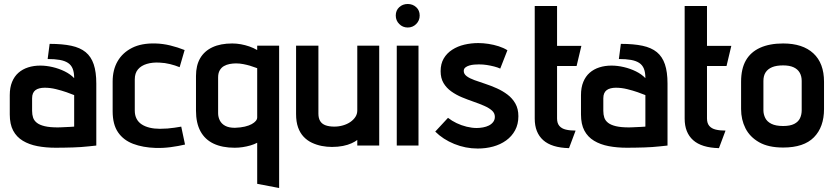

<svg xmlns="http://www.w3.org/2000/svg" viewBox="-20 -730 4185 963"><path d="M352 -338Q333 -358 304.5 -372Q276 -386 244 -393.5Q212 -401 182 -401Q149 -401 121 -392Q93 -383 72.5 -365Q52 -347 40.5 -319Q29 -291 29 -253V-156Q29 -107 46 -75Q63 -43 94.5 -24Q126 -5 168 3Q210 11 260 11Q283 11 304.5 10.5Q326 10 346.5 9.5Q367 9 386.5 7.5Q406 6 425.5 4Q445 2 463 0V-311Q463 -369 450 -407.5Q437 -446 409.5 -468.5Q382 -491 337.5 -500.5Q293 -510 229 -510L219 -434Q255 -434 280 -429.5Q305 -425 321 -414.5Q337 -404 344.5 -385.5Q352 -367 352 -338ZM352 -253V-95Q352 -95 346 -94.5Q340 -94 330 -93.5Q320 -93 308.5 -92.5Q297 -92 287 -91.5Q277 -91 270 -91Q230 -91 204.5 -97Q179 -103 165 -114Q151 -125 146 -140Q141 -155 141 -174V-237Q141 -252 145.5 -262Q150 -272 158 -278Q166 -284 178 -287Q190 -290 204 -290Q232 -290 260.5 -283Q289 -276 313.5 -267.5Q338 -259 352 -253Z M881 -393 906 -479Q871 -493 834 -502Q797 -511 760 -512Q690 -514 642.5 -490Q595 -466 570 -423Q545 -380 545 -321V-172Q545 -106 572 -66.5Q599 -27 648 -8.5Q697 10 761 12Q799 13 836.5 8Q874 3 908 -5L889 -95Q890 -95 880.5 -93.5Q871 -92 855.5 -89.5Q840 -87 820.5 -85.5Q801 -84 782 -84Q754 -84 731 -89.5Q708 -95 691 -106Q674 -117 665 -134.5Q656 -152 656 -175V-332Q656 -363 672 -382Q688 -401 716.5 -409.5Q745 -418 780 -416Q807 -415 833 -408.5Q859 -402 881 -393Z M1270 -14V192L1380 213V-501H1270V-479Q1251 -490 1230.5 -497Q1210 -504 1188.5 -508Q1167 -512 1145 -512Q1086 -512 1045.5 -493Q1005 -474 984 -438Q963 -402 963 -349V-175Q963 -113 985.5 -71.5Q1008 -30 1051.5 -9.5Q1095 11 1157 11Q1177 11 1197 8Q1217 5 1236 -0.5Q1255 -6 1270 -14ZM1270 -388V-141Q1270 -132 1263 -123.5Q1256 -115 1242.5 -107.5Q1229 -100 1208 -95Q1187 -90 1158 -89Q1128 -89 1109.5 -99Q1091 -109 1082.5 -126Q1074 -143 1074 -162V-342Q1074 -363 1082 -377Q1090 -391 1103 -398.5Q1116 -406 1132 -409Q1148 -412 1164 -412Q1182 -412 1200 -408.5Q1218 -405 1233.5 -400.5Q1249 -396 1258.5 -392Q1268 -388 1270 -388Z M1772 -28V0H1882V-501H1772V-176Q1772 -158 1762.5 -143.5Q1753 -129 1737 -118Q1721 -107 1700 -101Q1679 -95 1657 -95Q1631 -95 1613 -101.5Q1595 -108 1586 -122.5Q1577 -137 1577 -160V-501H1465V-158Q1465 -119 1475 -91Q1485 -63 1503 -44Q1521 -25 1544.5 -14Q1568 -3 1593.5 2Q1619 7 1645 7Q1675 7 1700 2Q1725 -3 1743.5 -11.5Q1762 -20 1772 -28Z M1970 0H2079V-501H1970ZM2025 -710Q2000 -710 1982.5 -694Q1965 -678 1965 -652Q1965 -627 1982.5 -609.5Q2000 -592 2025 -592Q2050 -592 2067.5 -609.5Q2085 -627 2085 -652Q2085 -678 2067.5 -694Q2050 -710 2025 -710Z M2489 -386 2525 -478Q2506 -490 2481 -498Q2456 -506 2429.5 -510Q2403 -514 2379 -514Q2343 -514 2309 -506Q2275 -498 2248 -480.5Q2221 -463 2205.5 -436.5Q2190 -410 2190 -373Q2190 -338 2204.5 -313.5Q2219 -289 2243.5 -271.5Q2268 -254 2297 -242Q2326 -230 2355 -220Q2384 -210 2408 -199.5Q2432 -189 2447 -176Q2462 -163 2462 -144Q2462 -129 2453.5 -118Q2445 -107 2432 -100.5Q2419 -94 2402.5 -91Q2386 -88 2371 -88Q2347 -88 2320.5 -94.5Q2294 -101 2270 -112.5Q2246 -124 2227 -139L2163 -70Q2202 -31 2258.5 -8Q2315 15 2376 15Q2417 15 2453.5 5Q2490 -5 2518.5 -25.5Q2547 -46 2563.5 -76.5Q2580 -107 2580 -147Q2580 -184 2565 -210.5Q2550 -237 2525.5 -255.5Q2501 -274 2472 -287Q2443 -300 2414 -309.5Q2385 -319 2360 -328Q2335 -337 2320.5 -348Q2306 -359 2306 -374Q2306 -385 2314 -391.5Q2322 -398 2334 -401.5Q2346 -405 2358.5 -406Q2371 -407 2382 -407Q2403 -407 2422 -404Q2441 -401 2458.5 -396.5Q2476 -392 2489 -386Z M2774 -136V-399H2872L2896 -500H2774V-700H2662V-135Q2662 -65 2704.5 -27Q2747 11 2834 13L2867 -75Q2839 -75 2818 -80Q2797 -85 2785.5 -98.5Q2774 -112 2774 -136Z M3217 -338Q3198 -358 3169.5 -372Q3141 -386 3109 -393.5Q3077 -401 3047 -401Q3014 -401 2986 -392Q2958 -383 2937.5 -365Q2917 -347 2905.5 -319Q2894 -291 2894 -253V-156Q2894 -107 2911 -75Q2928 -43 2959.5 -24Q2991 -5 3033 3Q3075 11 3125 11Q3148 11 3169.5 10.5Q3191 10 3211.5 9.5Q3232 9 3251.5 7.5Q3271 6 3290.5 4Q3310 2 3328 0V-311Q3328 -369 3315 -407.5Q3302 -446 3274.5 -468.5Q3247 -491 3202.5 -500.5Q3158 -510 3094 -510L3084 -434Q3120 -434 3145 -429.5Q3170 -425 3186 -414.5Q3202 -404 3209.5 -385.5Q3217 -367 3217 -338ZM3217 -253V-95Q3217 -95 3211 -94.5Q3205 -94 3195 -93.5Q3185 -93 3173.5 -92.5Q3162 -92 3152 -91.5Q3142 -91 3135 -91Q3095 -91 3069.5 -97Q3044 -103 3030 -114Q3016 -125 3011 -140Q3006 -155 3006 -174V-237Q3006 -252 3010.5 -262Q3015 -272 3023 -278Q3031 -284 3043 -287Q3055 -290 3069 -290Q3097 -290 3125.5 -283Q3154 -276 3178.5 -267.5Q3203 -259 3217 -253Z M3526 -136V-399H3624L3648 -500H3526V-700H3414V-135Q3414 -65 3456.5 -27Q3499 11 3586 13L3619 -75Q3591 -75 3570 -80Q3549 -85 3537.5 -98.5Q3526 -112 3526 -136Z M4113 -183V-320Q4113 -413 4059.5 -462.5Q4006 -512 3908 -512Q3840 -512 3792.5 -490.5Q3745 -469 3721 -427Q3697 -385 3697 -320V-183Q3697 -130 3719 -86.5Q3741 -43 3787.5 -16.5Q3834 10 3908 10Q4012 10 4062.5 -41.5Q4113 -93 4113 -183ZM4001 -324V-177Q4001 -155 3992.5 -137Q3984 -119 3963.5 -108.5Q3943 -98 3908 -98Q3871 -98 3849 -109Q3827 -120 3818 -138.5Q3809 -157 3809 -177V-324Q3809 -350 3820 -367Q3831 -384 3852.5 -393Q3874 -402 3908 -402Q3940 -402 3960.5 -392.5Q3981 -383 3991 -365.5Q4001 -348 4001 -324Z"/></svg>

Font: Advent Pro Expanded
Style: Bold
Weight: 700
Width: 7
Designer: VivaRado, Andreas Kalpakidis
Foundry: VivaRado, Andreas Kalpakidis
Version: Version 3.000